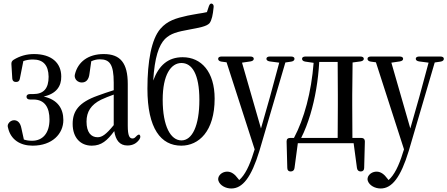

<svg xmlns="http://www.w3.org/2000/svg" viewBox="-20 -829 2549 1094"><path d="M166 1C278 1 341 -67 341 -145C341 -210 309 -261 229 -279C302 -295 330 -339 329 -393C329 -471 273 -521 174 -521C131 -521 93 -510 57 -488C48 -482 44 -474 45 -463L50 -381C51 -369 58 -362 70 -362H72C84 -362 91 -368 93 -380L113 -481C130 -487 147 -490 168 -490C226 -490 256 -458 257 -392C257 -326 230 -293 169 -293H151C138 -293 131 -287 131 -278C131 -268 138 -262 151 -262H170C236 -262 262 -215 262 -148C262 -71 224 -27 163 -27C145 -27 131 -29 116 -34L102 -98C96 -130 80 -144 60 -144C48 -144 35 -137 28 -125C23 -117 23 -109 26 -100C41 -34 94 1 166 1Z M503 1C558 1 591 -28 631 -82C639 -30 662 0 706 0C736 0 759 -12 775 -36C781 -46 781 -54 776 -60C772 -65 764 -61 754 -50C747 -42 741 -40 735 -40C718 -40 708 -55 708 -113V-350C708 -470 666 -521 571 -521C482 -521 424 -476 407 -406C405 -397 405 -391 409 -382C415 -368 429 -359 446 -359C469 -359 486 -373 490 -410L500 -480C518 -488 533 -491 549 -491C604 -491 628 -464 628 -358V-315C596 -305 564 -294 537 -284C430 -246 394 -197 394 -123C394 -44 439 1 503 1ZM473 -136C473 -192 498 -232 556 -261C577 -271 603 -281 628 -290V-116C584 -62 561 -47 536 -47C498 -47 473 -76 473 -136Z M1013 1C1112 1 1203 -80 1203 -267C1203 -420 1127 -503 1021 -503C937 -503 885 -456 853 -370C861 -502 885 -571 920 -607C953 -639 990 -648 1061 -661C1114 -671 1157 -678 1174 -697C1187 -715 1193 -745 1197 -786C1199 -798 1195 -805 1188 -808C1181 -811 1174 -806 1170 -793L1159 -760C1144 -756 1127 -754 1109 -751C1089 -747 1067 -744 1049 -740C981 -725 934 -711 894 -665C843 -606 820 -480 820 -324C820 -96 897 1 1013 1ZM907 -261C907 -403 954 -470 1014 -470C1074 -470 1116 -407 1116 -260C1116 -112 1075 -29 1014 -29C953 -29 907 -108 907 -261Z M1298 245C1362 245 1412 182 1458 31L1606 -473L1640 -478C1652 -480 1658 -486 1658 -494C1658 -502 1651 -507 1638 -507H1518C1505 -507 1498 -502 1498 -494C1498 -486 1505 -481 1517 -479L1571 -472L1518 -276L1467 -97L1359 -472L1407 -479C1419 -481 1426 -486 1426 -494C1426 -502 1419 -507 1406 -507H1243C1230 -507 1223 -502 1223 -494C1223 -486 1229 -480 1241 -478L1271 -474L1431 22L1425 40C1402 116 1375 169 1343 197L1335 187C1319 165 1299 149 1275 149C1255 149 1235 159 1226 178C1223 187 1222 193 1225 202C1234 228 1266 245 1298 245Z M1677 -13H1995L2014 129C2016 142 2024 148 2036 148C2048 148 2055 140 2055 128L2059 -23C2059 -36 2052 -43 2039 -43H1988L1987 -231V-289C1987 -341 1988 -420 1989 -473L2034 -479C2046 -481 2053 -486 2053 -494C2053 -502 2046 -507 2033 -507H1721C1708 -507 1701 -502 1701 -494C1701 -486 1707 -480 1719 -478L1767 -471C1754 -303 1713 -152 1655 -43H1633C1620 -43 1613 -37 1613 -23L1617 128C1617 141 1624 148 1636 148C1648 148 1656 142 1658 129ZM1696 -43C1717 -84 1734 -130 1748 -176C1776 -269 1793 -371 1799 -476H1904L1905 -289V-231L1904 -43Z M2149 245C2213 245 2263 182 2309 31L2457 -473L2491 -478C2503 -480 2509 -486 2509 -494C2509 -502 2502 -507 2489 -507H2369C2356 -507 2349 -502 2349 -494C2349 -486 2356 -481 2368 -479L2422 -472L2369 -276L2318 -97L2210 -472L2258 -479C2270 -481 2277 -486 2277 -494C2277 -502 2270 -507 2257 -507H2094C2081 -507 2074 -502 2074 -494C2074 -486 2080 -480 2092 -478L2122 -474L2282 22L2276 40C2253 116 2226 169 2194 197L2186 187C2170 165 2150 149 2126 149C2106 149 2086 159 2077 178C2074 187 2073 193 2076 202C2085 228 2117 245 2149 245Z"/></svg>

Font: 寒蝉锦书宋 CompactLight
Style: Bold
Weight: 400
Width: 4
Designer: 寒蝉锦书宋{Warren} 思源宋体{Ryoko NISHIZUKA 西塚涼子 (kana & ideographs); Frank Grießhammer (Latin, Greek & Cyrillic); Wenlong ZHANG 
Foundry: Adobe & ChillType
Version: Version 2.000;Glyphs 3.1.1 (3135)